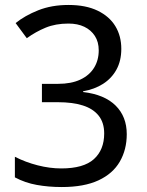

<svg xmlns="http://www.w3.org/2000/svg" viewBox="-20 -744 591 774"><path d="M229 10Q176 10 128.5 1.5Q81 -7 40 -29V-112Q83 -90 132 -77.5Q181 -65 227 -65Q317 -65 358.5 -102.5Q400 -140 400 -206Q400 -250 377.5 -278Q355 -306 313.5 -319Q272 -332 214 -332H149V-406H214Q267 -406 303.5 -423Q340 -440 359 -470.5Q378 -501 378 -541Q378 -575 362.5 -599Q347 -623 320 -636Q293 -649 256 -649Q204 -649 164 -632.5Q124 -616 88 -590L43 -651Q80 -681 134 -702.5Q188 -724 256 -724Q326 -724 373.5 -701Q421 -678 445 -638.5Q469 -599 469 -547Q469 -499 449.5 -463.5Q430 -428 395.5 -406Q361 -384 315 -376V-373Q401 -363 446 -318.5Q491 -274 491 -203Q491 -141 463 -92.5Q435 -44 377 -17Q319 10 229 10Z"/></svg>

Font: usinhala85
Style: Book
Weight: 400
Designer: Jelle Bosma - Monotype Design Team
Foundry: Monotype Imaging Inc.
Version: Version 2.003